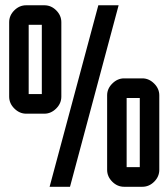

<svg xmlns="http://www.w3.org/2000/svg" viewBox="-20 -715 645 735"><path d="M169.9 0 356.4 -694.8H434.1L248 0ZM515.1 -75.2V-339.8H464.8V-75.2ZM524.9 -415Q550.3 -415 570.3 -395Q589.8 -375.5 589.8 -350.1V-64.9Q589.8 -39.1 570.3 -19.5Q550.8 0 524.9 0H455.1Q429.2 0 409.7 -19.5Q390.1 -39.1 390.1 -64.9V-350.1Q390.1 -375.5 409.7 -395Q429.7 -415 455.1 -415ZM140.1 -355V-620.1H89.8V-355ZM149.9 -694.8Q175.8 -694.8 195.3 -675.3Q214.8 -655.8 214.8 -629.9V-345.2Q214.8 -319.3 195.3 -299.8Q175.3 -279.8 149.9 -279.8H80.1Q54.7 -279.8 34.7 -299.8Q15.1 -319.3 15.1 -345.2V-629.9Q15.1 -655.8 34.7 -675.3Q54.2 -694.8 80.1 -694.8Z"/></svg>

Font: Horta
Style: Regular
Weight: 600
Width: 3
Version: Version 0.11